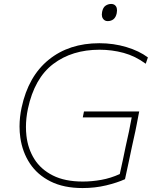

<svg xmlns="http://www.w3.org/2000/svg" viewBox="-20 -944 776 973"><path d="M666 -279.5Q658.5 -245 648.5 -200Q641 -162.5 632.5 -124Q624 -85.5 613.5 -36Q574 -18 517.8 -4.5Q461.5 9 398.5 9Q303 9 236.2 -24.5Q169.5 -58 131.5 -115.5Q93.5 -173 83 -246.5Q79 -274.5 79 -303Q79 -350 89.5 -399Q123.5 -557.5 226.8 -641.2Q330 -725 483.5 -725Q555.5 -725 620.5 -705.5Q685.5 -686 729.5 -653L718.5 -621Q665.5 -660 606.5 -676Q547.5 -692 484.5 -692Q345 -692 249.8 -619.8Q154.5 -547.5 121.5 -393Q111.5 -345.5 111.5 -300.5Q111.5 -278 114 -256Q121.5 -190 154.2 -137.8Q187 -85.5 247.8 -54.8Q308.5 -24 399.5 -24Q445.5 -24 493.2 -32.5Q541 -41 587 -62Q595.5 -102 603 -135Q610 -167.5 616.5 -200Q626.5 -245 634 -279.5L640 -311Q644.5 -332 647.5 -349H399.5L405.5 -379H685.5L682.5 -364Q678 -339.5 673 -314.5ZM525.5 -837Q510 -837 501.5 -850Q496 -858.5 496 -870.5Q496 -876.5 497.5 -884Q502 -906.5 515 -915.2Q528 -924 543.5 -924Q560 -924 568 -911.5Q573 -903.5 573 -891.5Q573 -885 571.5 -877Q567 -856 555 -846.5Q543 -837 525.5 -837Z"/></svg>

Font: Heraclito Thin
Style: Italic
Weight: 100
Italic angle: -12°
Designer: Kostas Bartsokas (font) & Cristiano Sobral (main changes)
Foundry: Kostas Bartsokas (font) & Cristiano Sobral (main changes)
Version: Version 1.00;July 8, 2020;FontCreator 13.0.0.2655 64-bit